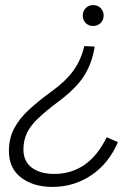

<svg xmlns="http://www.w3.org/2000/svg" viewBox="-20 -522 551 754"><path d="M346 -420Q328 -420 316.5 -431.5Q305 -443 305 -461Q305 -478 316.5 -490Q328 -502 346 -502Q364 -502 375.5 -490Q387 -478 387 -461Q387 -443 375 -431.5Q363 -420 346 -420ZM186 212Q111 212 63 175.5Q15 139 15 71Q15 22 35 -16.5Q55 -55 92.5 -90Q130 -125 184 -164Q239 -204 268.5 -245Q298 -286 311 -341L352 -339Q341 -272 309.5 -223Q278 -174 208 -122Q160 -86 130 -57.5Q100 -29 86 0Q72 29 72 65Q72 112 105 136.5Q138 161 193 161Q260 161 311.5 125.5Q363 90 399 17L443 36Q408 119 339.5 165.5Q271 212 186 212Z"/></svg>

Font: Livvic Light
Style: Italic
Weight: 300
Italic angle: -10°
Designer: Jacques Le Bailly, Baron von Fonthausen
Version: Version 1.001; ttfautohint (v1.8.2)